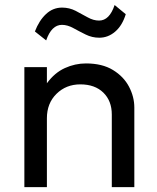

<svg xmlns="http://www.w3.org/2000/svg" viewBox="-20 -764 643 784"><path d="M79.5 0V-490H171.5V-424Q203 -467 244.8 -486Q286.5 -505 331 -505Q397.5 -505 441.2 -478.2Q485 -451.5 506.8 -410Q528.5 -368.5 528.5 -325V0H436.5V-296.5Q436.5 -352 402 -385.8Q367.5 -419.5 308 -419.5Q250 -419.5 210.8 -381Q171.5 -342.5 171.5 -281V0ZM168.5 -599 122.5 -635.5Q139.5 -680 167.8 -706.5Q196 -733 233.5 -733Q263 -733 288.8 -719.8Q314.5 -706.5 338 -693.2Q361.5 -680 384.5 -680Q427 -680 448 -743.5L493.5 -706Q479.5 -660 450.5 -635Q421.5 -610 385.5 -610Q356 -610 329.8 -623Q303.5 -636 279.5 -649.2Q255.5 -662.5 233 -662.5Q190.5 -662.5 168.5 -599Z"/></svg>

Font: Geologica Light
Style: Regular
Weight: 300
Designer: Sindre Bremnes, Frode Helland
Foundry: Monokrom Skriftforlag AS
Version: Version 1.010; ttfautohint (v1.8.4.7-5d5b);gftools[0.9.28]